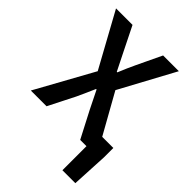

<svg xmlns="http://www.w3.org/2000/svg" viewBox="-241 -764 1061 1061"><g transform="rotate(45 289.5 -233.0)"><path d="M448 188V0H399L319 -154Q306 -180 293.5 -205.5Q281 -231 266 -261H262Q249 -231 237.5 -205.5Q226 -180 214 -154L136 0H13L199 -337L25 -654H154L226 -509Q238 -486 249.5 -462Q261 -438 276 -409H280Q292 -438 302.5 -462Q313 -486 324 -509L393 -654H516L342 -332L473 -98H560V-26L549 188Z"/></g></svg>

Font: Giro Sans Semibold
Style: Regular
Weight: 600
Designer: Paul D. Hunt
Foundry: Adobe Systems Incorporated
Version: Version 1.000;PS 1.0;hotconv 1.0.88;makeotf.lib2.5.647800